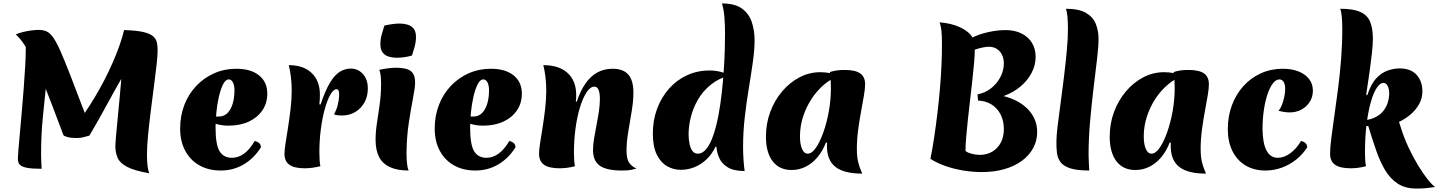

<svg xmlns="http://www.w3.org/2000/svg" viewBox="-20 -977 8369 1117"><path d="M425 -174Q394 -174 373 -179.5Q352 -185 349 -191Q318 -272 285 -360Q252 -448 217 -530Q182 -612 146 -677Q110 -742 72 -777Q90 -785 114.5 -791Q139 -797 163.5 -800Q188 -803 206 -803Q231 -803 250.5 -794.5Q270 -786 289 -759.5Q308 -733 331.5 -680Q355 -627 389 -539.5Q423 -452 473 -320Q502 -362 531 -410.5Q560 -459 586.5 -510Q613 -561 635.5 -612.5Q658 -664 675 -712Q692 -760 702 -802Q747 -777 764.5 -753Q782 -729 780 -703.5Q778 -678 763 -649Q748 -620 726 -585Q684 -517 648 -452Q612 -387 576.5 -322Q541 -257 500 -188Q476 -181 460.5 -177.5Q445 -174 425 -174ZM222 5Q170 5 141.5 0Q113 -5 101 -14Q89 -23 86.5 -34Q84 -45 84 -58Q84 -71 87.5 -110Q91 -149 96 -206.5Q101 -264 107 -330Q113 -396 118 -463.5Q123 -531 126.5 -591.5Q130 -652 130 -695Q130 -721 126.5 -738.5Q123 -756 117 -766Q182 -756 212 -740Q242 -724 250 -703.5Q258 -683 258 -657Q258 -576 248.5 -485Q239 -394 229 -292.5Q219 -191 219 -78Q219 -60 220 -39.5Q221 -19 222 5ZM848 31Q762 16 720 -6Q678 -28 664.5 -58.5Q651 -89 651 -129Q651 -140 654.5 -180.5Q658 -221 664 -281.5Q670 -342 676.5 -412.5Q683 -483 689 -555Q695 -627 698.5 -691.5Q702 -756 702 -802Q773 -800 812.5 -791Q852 -782 870 -766.5Q888 -751 892.5 -730.5Q897 -710 897 -684Q897 -652 890.5 -596Q884 -540 875 -471Q866 -402 857 -330Q848 -258 841.5 -192.5Q835 -127 835 -78Q835 -3 848 31Z M1265 15Q1193 15 1140 -15Q1087 -45 1057.5 -100Q1028 -155 1028 -229Q1028 -303 1052.5 -366.5Q1077 -430 1121.5 -477Q1166 -524 1225.5 -550.5Q1285 -577 1355 -577Q1439 -577 1487 -538.5Q1535 -500 1535 -432Q1535 -377 1506.5 -335Q1478 -293 1427.5 -269.5Q1377 -246 1309 -246Q1286 -246 1265.5 -249.5Q1245 -253 1225 -260L1228 -299H1254Q1282 -299 1302 -318Q1322 -337 1333 -371.5Q1344 -406 1344 -452Q1344 -480 1335 -497.5Q1326 -515 1311 -515Q1292 -515 1277.5 -486Q1263 -457 1253 -412.5Q1243 -368 1238.5 -320.5Q1234 -273 1234 -236Q1234 -135 1257.5 -97Q1281 -59 1329 -59Q1405 -59 1462 -157Q1498 -148 1498 -120Q1457 -55 1397 -20Q1337 15 1265 15Z M1845 -369Q1872 -450 1899.5 -495.5Q1927 -541 1957 -559.5Q1987 -578 2021 -578Q2050 -578 2072.5 -563Q2095 -548 2107.5 -522.5Q2120 -497 2120 -463Q2120 -417 2100.5 -381.5Q2081 -346 2047 -325.5Q2013 -305 1969 -305Q1955 -305 1943.5 -306.5Q1932 -308 1923 -312Q1937 -336 1944.5 -365Q1952 -394 1953 -419Q1954 -439 1950 -448.5Q1946 -458 1938 -458Q1920 -458 1902 -426.5Q1884 -395 1869.5 -342.5Q1855 -290 1846.5 -225Q1838 -160 1838 -92Q1838 -64 1839.5 -43.5Q1841 -23 1844 -10Q1819 -4 1797 -1Q1775 2 1753 2Q1692 2 1663.5 -18.5Q1635 -39 1635 -82Q1635 -105 1641.5 -145.5Q1648 -186 1656 -237Q1664 -288 1670.5 -343.5Q1677 -399 1677 -451Q1677 -490 1672.5 -528Q1668 -566 1660 -598Q1745 -598 1793 -552.5Q1841 -507 1841 -427Q1841 -416 1840.5 -401Q1840 -386 1838 -370Z M2345 -88Q2345 -51 2348 -25Q2351 1 2357 15Q2292 15 2249 -4.5Q2206 -24 2185.5 -63.5Q2165 -103 2165 -164Q2165 -210 2173 -261.5Q2181 -313 2189 -370.5Q2197 -428 2197 -491Q2197 -512 2195 -533Q2193 -554 2187 -571Q2210 -576 2236.5 -579.5Q2263 -583 2282 -583Q2345 -583 2370 -563.5Q2395 -544 2395 -497Q2395 -468 2383 -407Q2371 -346 2358.5 -264Q2346 -182 2345 -88ZM2377 -654Q2357 -648 2333.5 -644.5Q2310 -641 2287 -641Q2264 -641 2242 -647.5Q2220 -654 2206.5 -671Q2193 -688 2193 -720Q2193 -748 2200 -774Q2207 -800 2216 -828Q2236 -833 2260 -836.5Q2284 -840 2306 -840Q2330 -840 2351.5 -833.5Q2373 -827 2386.5 -810.5Q2400 -794 2400 -762Q2400 -734 2393 -708Q2386 -682 2377 -654Z M2746 15Q2674 15 2621 -15Q2568 -45 2538.5 -100Q2509 -155 2509 -229Q2509 -303 2533.5 -366.5Q2558 -430 2602.5 -477Q2647 -524 2706.5 -550.5Q2766 -577 2836 -577Q2920 -577 2968 -538.5Q3016 -500 3016 -432Q3016 -377 2987.5 -335Q2959 -293 2908.5 -269.5Q2858 -246 2790 -246Q2767 -246 2746.5 -249.5Q2726 -253 2706 -260L2709 -299H2735Q2763 -299 2783 -318Q2803 -337 2814 -371.5Q2825 -406 2825 -452Q2825 -480 2816 -497.5Q2807 -515 2792 -515Q2773 -515 2758.5 -486Q2744 -457 2734 -412.5Q2724 -368 2719.5 -320.5Q2715 -273 2715 -236Q2715 -135 2738.5 -97Q2762 -59 2810 -59Q2886 -59 2943 -157Q2979 -148 2979 -120Q2938 -55 2878 -20Q2818 15 2746 15Z M3335 -385Q3357 -450 3387 -492.5Q3417 -535 3456 -556Q3495 -577 3544 -577Q3606 -577 3635.5 -543Q3665 -509 3665 -438Q3665 -390 3655 -330Q3645 -270 3635 -210.5Q3625 -151 3625 -101Q3625 -58 3637 -35.5Q3649 -13 3682 4Q3666 8 3649.5 11.5Q3633 15 3598 15Q3509 15 3469.5 -13Q3430 -41 3430 -104Q3430 -133 3436 -170Q3442 -207 3450 -247.5Q3458 -288 3464 -327.5Q3470 -367 3470 -400Q3470 -473 3438 -473Q3415 -473 3393.5 -441.5Q3372 -410 3355 -355.5Q3338 -301 3328.5 -232Q3319 -163 3319 -88Q3319 -63 3320.5 -43Q3322 -23 3325 -10Q3298 -3 3276.5 -0.5Q3255 2 3236 2Q3174 2 3145 -18.5Q3116 -39 3116 -83Q3116 -106 3122.5 -146.5Q3129 -187 3137 -238Q3145 -289 3151.5 -344Q3158 -399 3158 -451Q3158 -490 3153.5 -528Q3149 -566 3141 -598Q3232 -598 3282 -552.5Q3332 -507 3332 -425Q3332 -416 3332 -408Q3332 -400 3330 -386Z M4143 -124Q4122 -80 4090.5 -50Q4059 -20 4020.5 -4.5Q3982 11 3940 11Q3898 11 3861 -10Q3824 -31 3801 -77.5Q3778 -124 3778 -200Q3778 -277 3802.5 -343.5Q3827 -410 3871.5 -460.5Q3916 -511 3976.5 -539Q4037 -567 4109 -567Q4139 -567 4171 -559.5Q4203 -552 4228 -540Q4162 -522 4115.5 -484.5Q4069 -447 4040.5 -397.5Q4012 -348 3999 -295.5Q3986 -243 3986 -196Q3986 -165 3991.5 -139.5Q3997 -114 4008.5 -98.5Q4020 -83 4039 -83Q4068 -83 4090.5 -112Q4113 -141 4130 -190.5Q4147 -240 4159 -302.5Q4171 -365 4178.5 -432.5Q4186 -500 4190.5 -565.5Q4195 -631 4196.5 -686.5Q4198 -742 4198 -779Q4198 -832 4194.5 -876.5Q4191 -921 4180 -957Q4255 -957 4296 -927.5Q4337 -898 4353.5 -849Q4370 -800 4370 -743Q4370 -688 4360 -617Q4350 -546 4336.5 -464.5Q4323 -383 4313 -296.5Q4303 -210 4303 -124Q4303 -51 4312 18Q4249 18 4214 -3.5Q4179 -25 4164.5 -57.5Q4150 -90 4148 -123Z M4785 -148Q4766 -98 4735.5 -62Q4705 -26 4667 -7Q4629 12 4585 12Q4514 12 4475 -39Q4436 -90 4436 -182Q4436 -258 4461 -325.5Q4486 -393 4530 -445Q4574 -497 4631 -527Q4688 -557 4752 -557Q4780 -557 4811.5 -551.5Q4843 -546 4865 -537Q4817 -521 4775 -485.5Q4733 -450 4701.5 -402Q4670 -354 4652 -298Q4634 -242 4634 -184Q4634 -138 4646 -110.5Q4658 -83 4679 -83Q4703 -83 4726.5 -117Q4750 -151 4770 -207Q4790 -263 4802 -330Q4814 -397 4814 -464Q4814 -491 4812.5 -515.5Q4811 -540 4808 -558Q4831 -565 4850 -567.5Q4869 -570 4894 -570Q4956 -570 4984.5 -550Q5013 -530 5013 -486Q5013 -462 5006 -421Q4999 -380 4989.5 -329Q4980 -278 4972.5 -221.5Q4965 -165 4965 -110Q4965 -68 4972 -37Q4979 -6 4996 33Q4890 33 4840.5 -6Q4791 -45 4791 -127Q4791 -138 4791 -141Q4791 -144 4792 -147Z M5393 -53Q5405 -112 5415 -179.5Q5425 -247 5433.5 -317.5Q5442 -388 5448 -458Q5454 -528 5457 -593.5Q5460 -659 5460 -716Q5460 -771 5457 -799Q5454 -827 5446 -847Q5514 -842 5565 -818.5Q5616 -795 5638 -759Q5678 -779 5731 -790.5Q5784 -802 5830 -802Q5883 -802 5922.5 -782.5Q5962 -763 5983.5 -728Q6005 -693 6005 -646Q6005 -598 5981.5 -553Q5958 -508 5916 -473Q5874 -438 5818 -418Q5863 -407 5899.5 -387Q5936 -367 5961.5 -340Q5987 -313 6000.5 -280Q6014 -247 6014 -210Q6014 -158 5990.5 -115Q5967 -72 5924.5 -41Q5882 -10 5823 7Q5764 24 5692 24Q5637 24 5581 14.5Q5525 5 5476.5 -12.5Q5428 -30 5393 -53ZM5733 -705Q5718 -705 5696 -700.5Q5674 -696 5651 -688Q5651 -658 5647 -612Q5643 -566 5637 -511Q5631 -456 5624 -397.5Q5617 -339 5611 -283Q5605 -227 5601 -179.5Q5597 -132 5597 -99Q5606 -90 5631.5 -83Q5657 -76 5679 -76Q5742 -76 5781 -117.5Q5820 -159 5820 -226Q5820 -274 5801.5 -310.5Q5783 -347 5749.5 -368.5Q5716 -390 5670 -392L5667 -428Q5710 -436 5744.5 -462.5Q5779 -489 5799.5 -527.5Q5820 -566 5820 -608Q5820 -637 5809 -659Q5798 -681 5778.5 -693Q5759 -705 5733 -705Z M6126 -157Q6126 -187 6133 -244.5Q6140 -302 6150 -375Q6160 -448 6169.5 -526.5Q6179 -605 6186 -678.5Q6193 -752 6193 -809Q6193 -850 6190 -880.5Q6187 -911 6181 -926Q6257 -926 6298 -902Q6339 -878 6355 -838Q6371 -798 6371 -751Q6371 -705 6362 -631Q6353 -557 6342 -465Q6331 -373 6322 -273Q6313 -173 6313 -75Q6313 -52 6314.5 -29.5Q6316 -7 6317 15Q6247 15 6207.5 2.5Q6168 -10 6150.5 -33Q6133 -56 6129 -87.5Q6125 -119 6126 -157Z M6785 -148Q6766 -98 6735.5 -62Q6705 -26 6667 -7Q6629 12 6585 12Q6514 12 6475 -39Q6436 -90 6436 -182Q6436 -258 6461 -325.5Q6486 -393 6530 -445Q6574 -497 6631 -527Q6688 -557 6752 -557Q6780 -557 6811.5 -551.5Q6843 -546 6865 -537Q6817 -521 6775 -485.5Q6733 -450 6701.5 -402Q6670 -354 6652 -298Q6634 -242 6634 -184Q6634 -138 6646 -110.5Q6658 -83 6679 -83Q6703 -83 6726.5 -117Q6750 -151 6770 -207Q6790 -263 6802 -330Q6814 -397 6814 -464Q6814 -491 6812.5 -515.5Q6811 -540 6808 -558Q6831 -565 6850 -567.5Q6869 -570 6894 -570Q6956 -570 6984.5 -550Q7013 -530 7013 -486Q7013 -462 7006 -421Q6999 -380 6989.5 -329Q6980 -278 6972.5 -221.5Q6965 -165 6965 -110Q6965 -68 6972 -37Q6979 -6 6996 33Q6890 33 6840.5 -6Q6791 -45 6791 -127Q6791 -138 6791 -141Q6791 -144 6792 -147Z M7325 -226Q7326 -143 7348.5 -101Q7371 -59 7414 -59Q7450 -59 7486 -85Q7522 -111 7549 -157Q7566 -153 7575.5 -143.5Q7585 -134 7585 -120Q7558 -78 7520 -48Q7482 -18 7436.5 -1.5Q7391 15 7342 15Q7275 15 7226 -14.5Q7177 -44 7150 -98Q7123 -152 7123 -226Q7123 -301 7147 -365Q7171 -429 7214 -476.5Q7257 -524 7315.5 -550.5Q7374 -577 7443 -577Q7496 -577 7535.5 -561Q7575 -545 7596.5 -516.5Q7618 -488 7618 -449Q7618 -414 7600 -385Q7582 -356 7551.5 -339.5Q7521 -323 7483 -323Q7469 -323 7452 -325.5Q7435 -328 7418 -333Q7432 -348 7442.5 -380Q7453 -412 7456 -444Q7459 -478 7450 -496.5Q7441 -515 7423 -515Q7403 -515 7385 -491.5Q7367 -468 7353.5 -427.5Q7340 -387 7332.5 -335Q7325 -283 7325 -226Z M7935 -424Q7955 -487 7986 -520.5Q8017 -554 8053 -566.5Q8089 -579 8122 -579Q8187 -579 8221 -542Q8255 -505 8255 -445Q8255 -405 8235.5 -370.5Q8216 -336 8185 -310Q8154 -284 8119 -268L8131 -231Q8149 -173 8175 -118Q8201 -63 8229 -16.5Q8257 30 8283.5 63.5Q8310 97 8329 111Q8302 115 8277.5 117.5Q8253 120 8221 120Q8156 120 8112 91.5Q8068 63 8038 12.5Q8008 -38 7985.5 -103.5Q7963 -169 7940 -244Q7923 -243 7912.5 -243Q7902 -243 7892 -243Q7886 -248 7886 -275Q7939 -276 7973 -291Q8007 -306 8026.5 -330Q8046 -354 8054 -381.5Q8062 -409 8062 -433Q8062 -459 8053 -477Q8044 -495 8028 -495Q8010 -495 7991 -468Q7972 -441 7956.5 -388.5Q7941 -336 7931 -260.5Q7921 -185 7921 -88Q7921 -63 7922.5 -43Q7924 -23 7927 -10Q7900 -3 7878.5 -0.5Q7857 2 7838 2Q7776 2 7747 -18.5Q7718 -39 7718 -83Q7718 -116 7725 -172Q7732 -228 7742.5 -301Q7753 -374 7764 -458Q7775 -542 7782 -631.5Q7789 -721 7789 -809Q7789 -850 7786 -880.5Q7783 -911 7777 -926Q7853 -926 7894 -907.5Q7935 -889 7951 -850.5Q7967 -812 7967 -751Q7967 -718 7961.5 -668.5Q7956 -619 7947.5 -557Q7939 -495 7928 -426Z"/></svg>

Font: Merienda Black
Style: Regular
Weight: 900
Designer: Eduardo Rodriguez Tunni
Foundry: Eduardo Rodriguez Tunni
Version: Version 2.001